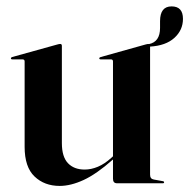

<svg xmlns="http://www.w3.org/2000/svg" viewBox="-20 -588 607 616"><path d="M59 -117V-391Q59 -397.5 52 -397.5H19.5Q15 -397.5 15 -401Q15 -403.5 19 -405L163 -445Q170 -447 173 -447Q178.5 -447 178.5 -441V-129Q178.5 -85 198 -64.5Q217.5 -44 251.5 -44Q272.5 -44 294 -53Q315.5 -62 337 -81.5L342.5 -86.5V-391Q342.5 -397.5 335.5 -397.5H303Q298.5 -397.5 298.5 -401Q298.5 -403.5 303 -405L446 -445Q453 -447 456.5 -447Q457 -447 457.5 -446.5Q493.5 -453.5 493.5 -498.5V-520Q493.5 -567.5 530.5 -567.5Q567 -567.5 567 -527.5Q567 -491.5 539.5 -466.5Q512 -441.5 461.5 -438.5V-27.5Q461.5 -14 473.5 -12L501 -7Q506.5 -6.5 506.5 -3Q506.5 0 502 0H355.5Q342.5 0 342.5 -14.5V-76.5L341.5 -75.5Q289.5 -29.5 248.2 -10.5Q207 8.5 171.5 8.5Q122.5 8.5 90.8 -21.8Q59 -52 59 -117Z"/></svg>

Font: Fraunces 144pt SemiBold
Style: Regular
Weight: 600
Version: Version 1.000;[0bf87f6ff]